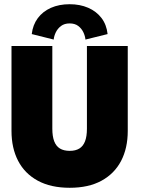

<svg xmlns="http://www.w3.org/2000/svg" viewBox="-20 -878 687 910"><path d="M392 -660H585.5V-257.5Q585.5 -176 554 -115.5Q522.5 -55 461.2 -21.5Q400 12 310.5 12Q221 12 159.2 -21.5Q97.5 -55 66 -115.5Q34.5 -176 34.5 -257.5V-660H228V-268Q228 -231.5 237 -208.2Q246 -185 264.2 -174Q282.5 -163 310.5 -163Q338 -163 356 -174Q374 -185 383 -208.2Q392 -231.5 392 -268ZM234.5 -690.5 130.5 -716.5Q135.5 -760 159 -791.8Q182.5 -823.5 221.2 -840.8Q260 -858 310 -858Q359 -858 397.8 -841.2Q436.5 -824.5 460.8 -793Q485 -761.5 490 -716.5L385 -690.5Q383.5 -707 375.2 -724.8Q367 -742.5 351 -754.8Q335 -767 310 -767Q285.5 -767 269.2 -754.8Q253 -742.5 244.5 -724.8Q236 -707 234.5 -690.5Z"/></svg>

Font: League Spartan Thin Black
Style: Regular
Weight: 900
Version: Version 2.002